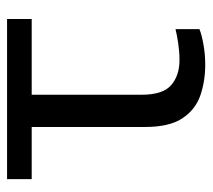

<svg xmlns="http://www.w3.org/2000/svg" viewBox="-48 -528 587 530"><g transform="rotate(-90 245.0 -262.5)"><path d="M332 11Q286 11 247 -2.5Q208 -16 184 -52Q160 -88 160 -155V-468H16V-536H458V-468H249V-164Q249 -106 275.5 -83Q302 -60 345 -60Q367 -60 390.5 -63.5Q414 -67 430 -71V-5Q416 1 388.5 6Q361 11 332 11Z"/></g></svg>

Font: Noto Sans Historical
Style: Regular
Weight: 400
Designer: Monotype Design Team
Foundry: Monotype Imaging Inc.
Version: Version 2.013; ttfautohint (v1.8.4.7-5d5b)